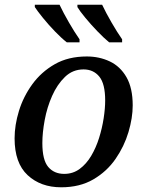

<svg xmlns="http://www.w3.org/2000/svg" viewBox="-20 -786 626 816"><path d="M240 10Q153 10 97.5 -41.5Q42 -93 42 -198Q42 -254 60.5 -314.5Q79 -375 117 -427.5Q155 -480 212.5 -513Q270 -546 349 -546Q402 -546 446.5 -525Q491 -504 517.5 -458Q544 -412 544 -338Q544 -285 526 -224.5Q508 -164 471 -110.5Q434 -57 376.5 -23.5Q319 10 240 10ZM253 -47Q290 -47 318.5 -68Q347 -89 367.5 -123.5Q388 -158 401 -199.5Q414 -241 420.5 -283Q427 -325 427 -359Q427 -430 402 -460.5Q377 -491 335 -491Q289 -491 256 -459Q223 -427 201.5 -378.5Q180 -330 170 -276Q160 -222 160 -178Q160 -106 185 -76.5Q210 -47 253 -47ZM444 -606Q422 -624 394.5 -652.5Q367 -681 343 -710Q319 -739 309 -756V-766H414Q430 -732 454 -690.5Q478 -649 499 -619V-606ZM264 -606Q241 -624 213.5 -652.5Q186 -681 162.5 -710Q139 -739 128 -756V-766H233Q249 -732 273 -690.5Q297 -649 318 -619V-606Z"/></svg>

Font: Noto Serif Medium
Style: Italic
Weight: 500
Italic angle: -12°
Designer: Monotype Design Team
Foundry: Monotype Imaging Inc.
Version: Version 2.014; ttfautohint (v1.8.4.7-5d5b)